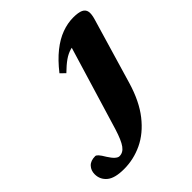

<svg xmlns="http://www.w3.org/2000/svg" viewBox="-425 -589 972 972"><g transform="rotate(-45 60.5 -103.5)"><path d="M226 -29.5Q196 71.5 145.5 135.5Q95 199.5 31.8 229.5Q-31.5 259.5 -100.5 259.5Q-166.5 259.5 -195.5 235Q-224.5 210.5 -224.5 172.5Q-224.5 146 -207.8 127.8Q-191 109.5 -157.5 109.5Q-151 109.5 -142 119.5Q-133 129.5 -119.5 152.5Q-105 175.5 -92.8 186.2Q-80.5 197 -71 197Q-58 197 -47 191Q-36 185 -26.5 172Q-17 159 -7.8 137.5Q1.5 116 11 85.5L159 -404L195 -366.5Q164 -367.5 138.8 -360.5Q113.5 -353.5 89.5 -336.5Q65.5 -319.5 36 -290.5L11 -315Q53 -368.5 94.8 -401.8Q136.5 -435 178 -450.2Q219.5 -465.5 260 -465.5Q296.5 -465.5 314.5 -457Q332.5 -448.5 335.8 -430.2Q339 -412 330 -382Z"/></g></svg>

Font: Newsreader 16pt 16pt ExtraBold
Style: Italic
Weight: 800
Italic angle: -17°
Version: Version 1.003